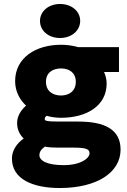

<svg xmlns="http://www.w3.org/2000/svg" viewBox="-20 -728 640 965"><path d="M205 9C225 13 249 14 276 14H353C419 14 430 24 430 43C430 66 388 102 300 102C211 102 178 77 178 52C178 38 184 25 205 9ZM280 217C469 217 586 138 586 24C586 -77 507 -117 374 -117H274C207 -117 205 -123 205 -129C205 -137 207 -141 215 -146C238 -139 264 -136 287 -136C415 -136 516 -196 516 -308C516 -329 511 -348 503 -366H578V-491H373C349 -498 319 -503 287 -503C160 -503 56 -438 56 -320C56 -268 80 -226 111 -197C87 -176 66 -146 66 -110C66 -77 79 -51 99 -32C63 -6 40 29 40 69C40 173 146 217 280 217ZM211 -317C211 -363 245 -384 287 -384C329 -384 361 -362 361 -317C361 -270 327 -248 287 -248C245 -248 211 -270 211 -317ZM383 -623C383 -673 338 -708 282 -708C225 -708 181 -672 181 -623C181 -573 224 -537 282 -537C338 -537 383 -573 383 -623Z"/></svg>

Font: Falling Sky
Style: ExBd
Weight: 400
Designer: Paul D. Hunt
Foundry: Adobe Systems Incorporated
Version: Version 1.02